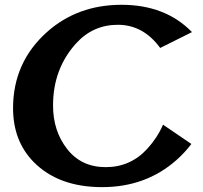

<svg xmlns="http://www.w3.org/2000/svg" viewBox="-20 -767 841 797"><path d="M403.8 9.8Q222.7 9.8 119.6 -94.7Q34.2 -182.1 34.2 -317.9Q34.2 -508.3 175.3 -634.3Q302.2 -747.1 484.4 -747.1Q666.5 -747.1 776.9 -633.8L645 -567.9Q574.7 -664.1 469.2 -664.1Q366.2 -664.1 296.4 -587.4Q200.2 -481.9 200.2 -329.1Q200.2 -223.1 258.8 -148.4Q317.4 -73.2 418.9 -73.2Q522 -73.2 591.8 -149.9Q633.3 -195.3 656.7 -249.5L774.4 -169.4Q748 -134.3 712.9 -103Q585.9 9.8 403.8 9.8Z"/></svg>

Font: Klaudia
Style: Bold
Weight: 700
Designer: Wojciech Kalinowski "wmk69" (wmk69@o2.pl)
Foundry: Wojciech Kalinowski "wmk69" (wmk69@o2.pl)
Version: Version 3.1.0; 2021-05-10